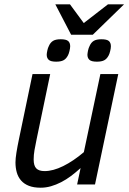

<svg xmlns="http://www.w3.org/2000/svg" viewBox="-20 -856 597 891"><path d="M212.9 -512.2 149.9 -210Q144 -182.1 140.1 -159.4Q136.2 -136.7 136.2 -116.2Q136.2 -86.9 148.4 -74.5Q160.6 -62 187 -62Q226.1 -62 273.2 -85.2Q320.3 -108.4 369.1 -149.9L445.8 -512.2H528.8L420.9 0H337.9L354 -76.2Q332 -56.2 309.6 -39.3Q287.1 -22.5 263.7 -10.5Q240.2 1.5 216.6 8.3Q192.9 15.1 168.9 15.1Q136.2 15.1 114 6.3Q91.8 -2.4 77.9 -18.3Q64 -34.2 57.9 -55.7Q51.8 -77.1 51.8 -102.1Q51.8 -120.1 56.2 -147.5Q60.5 -174.8 67.9 -210L130.9 -512.2ZM305.7 -641.1Q305.7 -636.7 304.7 -630.6Q303.7 -624.5 302.2 -618.4Q300.8 -612.3 298.8 -606.9Q296.9 -601.6 294.9 -598.1Q286.6 -582.5 274.4 -576.2Q262.2 -569.8 240.7 -569.8Q215.3 -569.8 206.1 -578.4Q196.8 -586.9 196.8 -602.1Q196.8 -605 197.5 -610.1Q198.2 -615.2 199.5 -621.1Q200.7 -627 202.6 -632.8Q204.6 -638.7 207 -643.1Q213.9 -658.7 226.1 -666.3Q238.3 -673.8 261.7 -673.8Q286.6 -673.8 296.1 -665.8Q305.7 -657.7 305.7 -641.1ZM494.6 -641.1Q494.6 -636.7 493.7 -630.6Q492.7 -624.5 491.2 -618.4Q489.7 -612.3 487.8 -606.9Q485.8 -601.6 483.9 -598.1Q475.6 -582.5 463.4 -576.2Q451.2 -569.8 429.7 -569.8Q404.3 -569.8 395 -578.4Q385.7 -586.9 385.7 -602.1Q385.7 -605 386.5 -610.1Q387.2 -615.2 388.4 -621.1Q389.6 -627 391.6 -632.8Q393.6 -638.7 396 -643.1Q402.8 -658.7 415 -666.3Q427.2 -673.8 450.7 -673.8Q475.6 -673.8 485.1 -665.8Q494.6 -657.7 494.6 -641.1ZM304.7 -835.9 368.7 -749 481 -835.9H555.7L410.6 -694.8H310.1L236.8 -835.9Z"/></svg>

Font: Lorenzo Sans
Style: Italic
Weight: 400
Italic angle: -12°
Foundry: Intel Corporation
Version: Version 1.00; ttfautohint (v1.5)